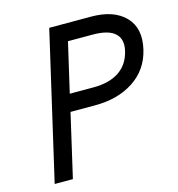

<svg xmlns="http://www.w3.org/2000/svg" viewBox="-104 -780 805 870"><g transform="rotate(-15 299.0 -345.0)"><path d="M45.9 0 205.1 -689.9H401.4Q507.8 -689.9 561 -634.8Q614.3 -579.6 591.8 -483.9Q570.8 -394.5 496.6 -345.7Q422.4 -296.9 314.9 -296.9H199.7L131.3 0ZM217.8 -377.4H328.6Q404.3 -377.4 450.2 -408.7Q496.1 -439.9 509.8 -499.5Q522.5 -552.7 491.7 -581.1Q460.9 -609.4 386.7 -609.4H271.5Z"/></g></svg>

Font: HK Grotesk Medium Legacy Italic
Style: Regular
Weight: 500
Italic angle: -13°
Designer: Alfredo Marco Pradil
Foundry: Hanken Design Co.
Version: Version 2.022;PS 002.022;hotconv 1.0.88;makeotf.lib2.5.64775